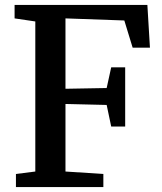

<svg xmlns="http://www.w3.org/2000/svg" viewBox="-20 -763 660 783"><path d="M124 -63.5V-675.5L39.5 -688V-743H581L591.5 -568.5H521L487 -679.5L247 -688V-401L415 -404L433.5 -488.5H490.5V-247H433.5L415 -335L247 -339V-63.5L401.5 -53.5V0H45V-53.5Z"/></svg>

Font: Merriweather Light 18pt SemiBold
Style: Regular
Weight: 600
Version: Version 2.100